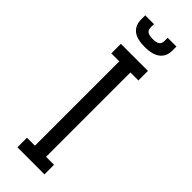

<svg xmlns="http://www.w3.org/2000/svg" viewBox="-271 -834 853 853"><g transform="rotate(45 155.0 -408.0)"><path d="M240 0H70V-60H120V-590H70V-650H240V-590H190V-60H240ZM112 -796Q112 -780 121.5 -772.5Q131 -765 155 -765Q178 -765 188 -772.5Q198 -780 198 -796V-816H253V-790Q253 -755 229 -735Q205 -715 155 -715Q103 -715 80 -735Q57 -755 57 -790V-816H112Z"/></g></svg>

Font: Unica One
Style: Regular
Weight: 400
Designer: Eduardo Rodriguez Tunni
Foundry: Eduardo Rodriguez Tunni
Version: Version 2.000; ttfautohint (v1.8.4.7-5d5b);gftools[0.9.23]